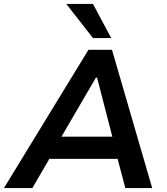

<svg xmlns="http://www.w3.org/2000/svg" viewBox="-42 -959 853 979"><path d="M-22 0 409 -705H529L734 0H597L545 -197L594 -149H173L237 -196L123 0ZM447 -563 255 -234 235 -262H569L538 -234L453 -563ZM432 -765 296 -939H432L525 -765Z"/></svg>

Font: Nunito Sans 7pt
Style: Bold Italic
Weight: 700
Italic angle: -9°
Version: Version 3.101;gftools[0.9.27]